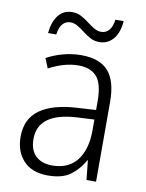

<svg xmlns="http://www.w3.org/2000/svg" viewBox="-83 -782 649 851"><g transform="rotate(10 241.5 -356.0)"><path d="M246 -541Q329 -541 368 -497Q407 -453 407 -358V0H364L355 -87H353Q329 -44 292.5 -17Q256 10 191 10Q120 10 81.5 -31Q43 -72 43 -139Q43 -219 100.5 -260.5Q158 -302 268 -308L352 -313V-352Q352 -430 324.5 -462Q297 -494 242 -494Q209 -494 176 -484.5Q143 -475 109 -457L91 -501Q124 -519 164 -530Q204 -541 246 -541ZM274 -266Q101 -256 101 -139Q101 -89 128 -63Q155 -37 202 -37Q275 -37 313 -85Q351 -133 352 -217V-270ZM83 -612Q88 -663 111 -692.5Q134 -722 174 -722Q196 -722 214.5 -712Q233 -702 249 -689.5Q265 -677 281 -667.5Q297 -658 314 -658Q334 -658 348 -673Q362 -688 367 -722H404Q400 -669 375.5 -640.5Q351 -612 313 -612Q291 -612 273 -621.5Q255 -631 238.5 -644Q222 -657 206 -666.5Q190 -676 173 -676Q153 -676 139 -661Q125 -646 120 -612Z"/></g></svg>

Font: Noto Sans Arabic SemCond Light
Style: Regular
Weight: 300
Width: 4
Designer: Monotype Design Team, Nadine Chahine, Nizar Qandah and Khaled Hosny
Foundry: Monotype Imaging Inc.
Version: Version 2.012; ttfautohint (v1.8.4.7-5d5b)